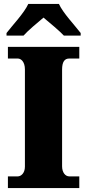

<svg xmlns="http://www.w3.org/2000/svg" viewBox="-20 -951 440 971"><path d="M13 -784V-771H99C119 -794 171 -838 200 -862C228 -839 285 -791 303 -771H388V-784C359 -822 298 -886 278 -931H123C103 -886 42 -822 13 -784ZM20 0H381V-59H330C311 -59 294 -78 294 -110V-599C294 -639 307 -655 330 -655H381V-714H20V-655H70C86 -655 106 -639 106 -600V-108C106 -75 86 -59 70 -59H20Z"/></svg>

Font: Noto Serif Bengali SemiCondensed Black
Style: Regular
Weight: 900
Width: 4
Designer: Juan Bruce, Universal Thirst, Indian Type Foundry and the Monotype Design Team.
Foundry: Monotype Imaging Inc.
Version: Version 2.003